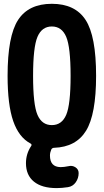

<svg xmlns="http://www.w3.org/2000/svg" viewBox="-20 -760 540 1000"><path d="M175.3 -161.6Q198.2 -108.4 250 -108.4Q301.8 -108.4 324.7 -161.6Q347.7 -214.8 347.7 -364.7Q347.7 -514.6 324.7 -568.4Q301.8 -622.1 250 -622.1Q198.2 -622.1 175.3 -568.4Q152.3 -514.6 152.3 -364.7Q152.3 -214.8 175.3 -161.6ZM480.5 -365.2Q480.5 -164.1 428.2 -79.1Q376 5.9 261.7 9.8Q252 9.8 247.1 18.6Q240.2 35.2 240.2 49.8Q240.2 109.4 294.9 110.4Q313.5 110.4 336.9 105.5Q356.4 100.6 373 111.3Q389.6 122.1 389.6 141.6Q389.6 168 374.5 189.5Q359.4 210.9 334 214.8Q301.8 219.7 275.4 219.7Q198.2 219.7 156.7 186Q115.2 152.3 115.2 89.8Q115.2 41 142.6 0Q147.5 -7.8 138.7 -12.7Q78.1 -44.9 48.8 -129.4Q19.5 -213.9 19.5 -365.2Q19.5 -572.3 74.2 -656.2Q128.9 -740.2 250 -740.2Q371.1 -740.2 425.8 -656.2Q480.5 -572.3 480.5 -365.2Z"/></svg>

Font: Rounded-X Mgen+ 2m bold
Style: Bold
Weight: 700
Designer: [Source Han Sans]
Ryoko NISHIZUKA  (kana & ideographs); Paul D. Hunt (Latin, Greek & Cyrillic); Wenlong ZHANG  (bopomofo
Version: Version 1.059.20150602